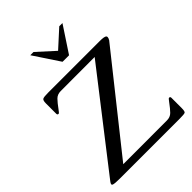

<svg xmlns="http://www.w3.org/2000/svg" viewBox="-259 -1057 1185 1185"><g transform="rotate(-45 333.5 -464.5)"><path d="M23.4 -29.8 498 -640.6 201.2 -640.1Q171.9 -640.1 153.8 -621.6Q135.7 -603 111.3 -569.3Q97.7 -549.8 92.8 -549.8Q82.5 -549.8 82.5 -560.1V-650.4Q82.5 -676.8 91.8 -682.4Q101.1 -688 138.2 -688H589.4Q629.4 -688 638.2 -679.7Q641.6 -676.3 641.6 -670.9Q641.6 -662.6 634.3 -650.4L154.8 -47.9L536.1 -48.3Q565.4 -48.3 583.5 -66.7Q601.6 -85 626.5 -119.1Q640.1 -138.2 644.5 -138.2Q654.8 -138.2 654.8 -127.9V-37.6Q654.8 -9.3 647.2 -4.6Q639.6 0 599.6 0H76.7Q35.6 0 21.5 -4.4Q14.6 -6.3 14.6 -12.2Q14.6 -18.6 23.4 -29.8ZM224.6 -929.2H252.9L365.2 -827.1L477.5 -929.2H505.4L393.6 -759.8H336.9Z"/></g></svg>

Font: Caudex
Style: Regular
Weight: 400
Version: Version 1.01